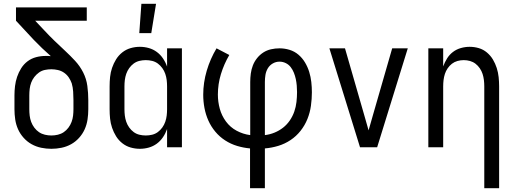

<svg xmlns="http://www.w3.org/2000/svg" viewBox="-20 -774 2707 1009"><path d="M250 8Q223 8 196.5 2.5Q170 -3 146.5 -16Q123 -29 104.5 -49.5Q86 -70 75 -94.5Q64 -119 60 -146Q56 -173 56 -200V-273Q56 -297 59 -322Q62 -347 70 -370.5Q78 -394 91.5 -415.5Q105 -437 125 -452Q145 -467 169.5 -473.5Q194 -480 219 -480Q226 -480 233 -480Q240 -480 247 -479Q224 -499 201.5 -520.5Q179 -542 158 -564L64 -665V-735H436V-665H165L215 -612Q240 -585 267 -559Q294 -533 321.5 -507.5Q349 -482 374.5 -454.5Q400 -427 417 -393.5Q434 -360 439 -322.5Q444 -285 444 -248V-200Q444 -173 440 -146Q436 -119 425 -94.5Q414 -70 395.5 -49.5Q377 -29 353.5 -16Q330 -3 303.5 2.5Q277 8 250 8ZM250 -62Q267 -62 284 -66Q301 -70 315 -79.5Q329 -89 339.5 -103Q350 -117 356 -133Q362 -149 364 -166Q366 -183 366 -200V-248Q366 -270 364.5 -292.5Q363 -315 357 -336Q351 -353 341 -367.5Q331 -382 316.5 -392Q302 -402 284.5 -406Q267 -410 250 -410Q233 -410 216 -406.5Q199 -403 185 -393Q171 -383 160.5 -369.5Q150 -356 144 -340Q138 -324 136 -307Q134 -290 134 -273V-200Q134 -183 136 -166Q138 -149 144 -133Q150 -117 160.5 -103Q171 -89 185 -79.5Q199 -70 216 -66Q233 -62 250 -62Z M715 8Q690 8 666 1Q642 -6 622.5 -21.5Q603 -37 590 -58Q577 -79 569 -102.5Q561 -126 558.5 -150.5Q556 -175 556 -200V-320Q556 -345 558.5 -369.5Q561 -394 569 -417.5Q577 -441 590 -462Q603 -483 622.5 -498.5Q642 -514 666 -521Q690 -528 715 -528Q739 -528 762 -521.5Q785 -515 804 -501Q823 -487 836.5 -467Q850 -447 858 -424V-520H936V0H858V-96Q850 -73 836.5 -53Q823 -33 804 -19Q785 -5 762 1.5Q739 8 715 8ZM746 -62Q763 -62 779.5 -66Q796 -70 809.5 -80Q823 -90 833 -104Q843 -118 848.5 -134Q854 -150 856 -166.5Q858 -183 858 -200V-320Q858 -337 856 -353.5Q854 -370 848.5 -386Q843 -402 833 -416Q823 -430 809.5 -440Q796 -450 779.5 -454Q763 -458 746 -458Q729 -458 712.5 -454Q696 -450 682.5 -440Q669 -430 659 -416Q649 -402 643.5 -386Q638 -370 636 -353.5Q634 -337 634 -320V-200Q634 -183 636 -166.5Q638 -150 643.5 -134Q649 -118 659 -104Q669 -90 682.5 -80Q696 -70 712.5 -66Q729 -62 746 -62ZM712 -600 723 -754H800L775 -600Z M1294 215V6Q1260 3 1226.5 -7Q1193 -17 1163.5 -36Q1134 -55 1111.5 -82Q1089 -109 1075 -140.5Q1061 -172 1054.5 -206.5Q1048 -241 1048 -276Q1048 -340 1066.5 -402.5Q1085 -465 1118 -520L1185 -485Q1157 -437 1141 -384.5Q1125 -332 1125 -277Q1125 -239 1135 -202.5Q1145 -166 1167.5 -135.5Q1190 -105 1223.5 -87Q1257 -69 1295 -64V-343Q1295 -365 1298 -387.5Q1301 -410 1309 -430.5Q1317 -451 1331 -468.5Q1345 -486 1363.5 -498Q1382 -510 1404 -515Q1426 -520 1449 -520Q1476 -520 1502 -512Q1528 -504 1548.5 -486.5Q1569 -469 1583 -445.5Q1597 -422 1605 -396Q1613 -370 1616 -343Q1619 -316 1619 -289Q1619 -254 1614 -218Q1609 -182 1595.5 -148.5Q1582 -115 1559.5 -86.5Q1537 -58 1507 -38Q1477 -18 1442.5 -7.5Q1408 3 1372 6V215ZM1372 -64Q1398 -67 1422.5 -77Q1447 -87 1467.5 -103Q1488 -119 1503 -141Q1518 -163 1526.5 -187.5Q1535 -212 1538 -238Q1541 -264 1541 -290Q1541 -307 1539.5 -324.5Q1538 -342 1534.5 -358.5Q1531 -375 1524.5 -391.5Q1518 -408 1507.5 -421.5Q1497 -435 1481.5 -442.5Q1466 -450 1449 -450Q1430 -450 1413.5 -440.5Q1397 -431 1387.5 -415Q1378 -399 1375 -380.5Q1372 -362 1372 -343Z M1872 0 1711 -520H1793L1893 -173Q1899 -152 1905 -131Q1911 -110 1917 -89Q1923 -110 1929 -131Q1935 -152 1941 -173L2041 -520H2123L1962 0Z M2525 215V-320Q2525 -337 2523 -353.5Q2521 -370 2516 -385.5Q2511 -401 2501.5 -415Q2492 -429 2479 -439Q2466 -449 2450 -453.5Q2434 -458 2417 -458Q2400 -458 2384 -453.5Q2368 -449 2355 -439Q2342 -429 2332.5 -415Q2323 -401 2318 -385.5Q2313 -370 2311 -353.5Q2309 -337 2309 -320V0H2231V-520H2309V-425Q2317 -447 2329.5 -467Q2342 -487 2360.5 -501Q2379 -515 2402 -521.5Q2425 -528 2448 -528Q2473 -528 2496.5 -521Q2520 -514 2539 -498Q2558 -482 2570.5 -461Q2583 -440 2590.5 -416.5Q2598 -393 2600.5 -368.5Q2603 -344 2603 -320V215Z"/></svg>

Font: Huly
Style: Regular
Weight: 400
Designer: Belleve Invis
Foundry: Belleve Invis
Version: Version 33.2.5; ttfautohint (v1.8.4)